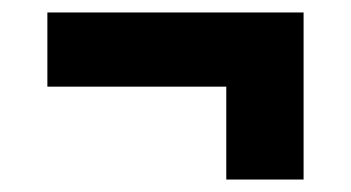

<svg xmlns="http://www.w3.org/2000/svg" viewBox="-20 -400 563 308"><path d="M56 -261V-380H467V-261ZM343 -112V-340H467V-112Z"/></svg>

Font: Bricolage Grotesque 24pt
Style: Bold
Weight: 700
Designer: Mathieu Triay
Foundry: Atelier Triay
Version: Version 1.001;gftools[0.9.33.dev8+g029e19f]